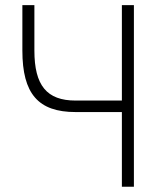

<svg xmlns="http://www.w3.org/2000/svg" viewBox="-20 -713 626 733"><path d="M268.6 -285.2H445.3V0H491.2V-693.4H445.3V-329.1H268.6C158.7 -329.1 111.3 -386.7 111.3 -520V-693.4H65.4V-520C65.4 -355 126 -285.2 268.6 -285.2Z"/></svg>

Font: Cascadia Mono PL ExtraLight
Style: Regular
Weight: 200
Monospace: yes
Designer: Aaron Bell
Foundry: Saja Typeworks
Version: Version 2404.023